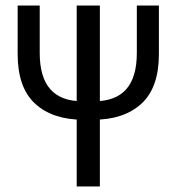

<svg xmlns="http://www.w3.org/2000/svg" viewBox="-20 -676 640 696"><path d="M281 -242Q171 -242 107.5 -300Q44 -358 44 -480V-656H124V-484Q124 -396 162.5 -352.5Q201 -309 278 -309H322Q399 -309 437.5 -352.5Q476 -396 476 -484V-656H556V-480Q556 -358 492.5 -300Q429 -242 319 -242ZM258 0V-656H342V0Z"/></svg>

Font: Source Code Pro
Style: Regular
Weight: 400
Monospace: yes
Designer: Paul D. Hunt, Teo Tuominen
Foundry: Adobe Systems Incorporated
Version: Version 1.018;hotconv 1.0.116;makeotfexe 2.5.65601